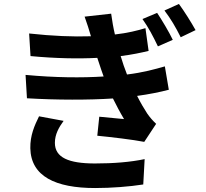

<svg xmlns="http://www.w3.org/2000/svg" viewBox="-20 -882 1040 969"><path d="M773 -817 699 -786C730 -742 751 -702 777 -648L852 -681C833 -721 797 -781 773 -817ZM883 -862 810 -829C843 -785 865 -748 892 -694L967 -730C946 -768 909 -827 883 -862ZM301 -272 177 -295C154 -248 132 -199 133 -134C136 8 260 67 460 67C542 67 633 60 703 49L710 -79C639 -64 553 -57 459 -57C326 -57 257 -87 257 -161C257 -204 277 -239 301 -272ZM109 -504 116 -386C267 -377 428 -377 550 -385C567 -351 585 -316 606 -281C577 -284 522 -289 481 -293L471 -197C543 -190 652 -177 708 -166L768 -257C750 -274 737 -289 723 -309C706 -335 688 -366 672 -398C731 -406 786 -417 832 -429L812 -547C763 -533 703 -516 621 -506L604 -552L589 -599C646 -606 692 -616 730 -625L714 -740C675 -728 623 -715 560 -708C552 -741 546 -777 541 -813L407 -798C419 -764 430 -731 439 -699C348 -696 246 -700 127 -713L134 -599C260 -587 376 -585 471 -590L491 -530L503 -496C393 -489 258 -490 109 -504Z"/></svg>

Font: Source Han Sans KR
Style: Bold
Weight: 700
Designer: Ryoko NISHIZUKA 西塚涼子 (kana, bopomofo & ideographs); Paul D. Hunt (Latin, Greek & Cyrillic); Sandoll Communications 산돌커뮤니
Foundry: Adobe
Version: Version 2.004;hotconv 1.0.118;makeotfexe 2.5.65603